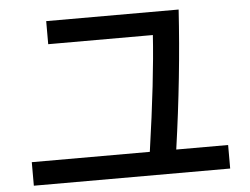

<svg xmlns="http://www.w3.org/2000/svg" viewBox="-50 -786 1081 830"><g transform="rotate(-5 490.0 -371.0)"><path d="M179.2 -723.1H753.9Q735.8 -435.1 690.9 -121.1H916V-19H64V-121.1H576.2Q621.1 -432.6 633.3 -623H179.2Z"/></g></svg>

Font: BIZ UDPGothic
Style: Bold
Weight: 700
Designer: TypeBank Co., Ltd.
Foundry: Morisawa Inc.
Version: Version 1.051